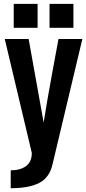

<svg xmlns="http://www.w3.org/2000/svg" viewBox="-20 -829 451 1005"><path d="M36.1 62.5Q86.9 62.5 116.7 40Q146.5 17.6 146.5 -28.3L4.9 -625H129.9Q202.6 -223.1 208.5 -187.5Q225.1 -293.9 251 -434.6Q277.3 -575.7 286.1 -625H411.1L254.9 31.2Q239.3 100.6 185.5 128.4Q131.8 156.2 36.1 156.2ZM239.3 -808.6H364.3V-683.6H239.3ZM51.8 -808.6H176.8V-683.6H51.8Z"/></svg>

Font: Oswald
Style: Book
Weight: 400
Designer: vernon adams
Foundry: vernon adams
Version: Version 1.000